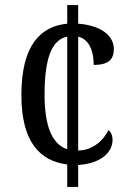

<svg xmlns="http://www.w3.org/2000/svg" viewBox="-20 -734 517 754"><path d="M244 -88V0H287V-86C379 -92 422 -138 422 -184C422 -202 416 -215 406 -223C386 -182 343 -143 287 -143V-590C330 -580 348 -534 348 -479C405 -479 427 -500 427 -541C427 -601 366 -635 287 -641V-714H244V-641C141 -631 64 -559 64 -361C64 -177 136 -102 244 -88ZM244 -590V-148C183 -168 155 -242 155 -362C155 -521 190 -579 244 -590Z"/></svg>

Font: Noto Serif Sinhala Condensed
Style: Regular
Weight: 400
Width: 3
Designer: Jelle Bosma - Monotype Design Team
Foundry: Monotype Imaging Inc.
Version: Version 2.007